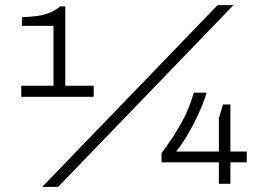

<svg xmlns="http://www.w3.org/2000/svg" viewBox="-20 -718 1067 750"><path d="M145 12 830 -698H892L207 12ZM63 -340V-383H189V-617H66V-651Q98 -652 124.5 -655.5Q151 -659 173.5 -668Q196 -677 215 -693H235V-383H346V-340ZM835 0V-84H611V-120Q655 -178 687 -235Q719 -292 737 -356H787Q777 -322 761.5 -287Q746 -252 729 -220.5Q712 -189 696 -164.5Q680 -140 668 -126H835V-257Q838 -265 840.5 -274.5Q843 -284 846 -293.5Q849 -303 851 -310H880V-126H944V-84H880V0Z"/></svg>

Font: Archivo Expanded Thin
Style: Regular
Weight: 250
Width: 7
Designer: Hector Gatti
Foundry: Omnibus-Type
Version: Version 2.001